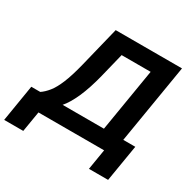

<svg xmlns="http://www.w3.org/2000/svg" viewBox="-222 -922 1278 1271"><g transform="rotate(30 417.0 -286.0)"><path d="M-33.7 156.2 12.2 -123.5H80.6Q107.9 -141.6 134 -174.1Q160.2 -206.5 184.6 -265.1Q209 -323.7 232.9 -419.9L308.6 -727.5H815.4L715.3 -123.5H807.1L760.7 156.2H614.3L640.1 0H138.2L112.3 156.2ZM251.5 -123.5H567.4L647 -604H425.3L379.9 -419.9Q353 -312.5 320.1 -238.3Q287.1 -164.1 251.5 -123.5Z"/></g></svg>

Font: Inter
Style: Bold Italic
Weight: 700
Italic angle: -9.39999°
Designer: Rasmus Andersson
Foundry: rsms
Version: Version 4.001;git-9221beed3